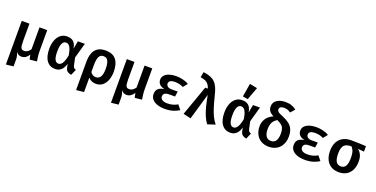

<svg xmlns="http://www.w3.org/2000/svg" viewBox="-24 -1853 6049 3091"><g transform="rotate(20 3000.0 -307.5)"><path d="M510 -529.5V-181Q510 -130 515.2 -84.2Q520.5 -38.5 527.5 0L407.5 13Q402.5 -1 397.5 -23Q392.5 -45 390 -67Q368 -30.5 335.8 -8.2Q303.5 14 266.5 14Q234 14 214.5 3.2Q195 -7.5 174 -35Q186.5 -2.5 193.5 26Q200.5 54.5 200.5 91.5V204L74 218V-529.5H205.5V-230Q205.5 -184 209.5 -152.5Q213.5 -121 227.5 -104.5Q241.5 -88 272.5 -88Q306 -88 332.5 -106.8Q359 -125.5 378 -153V-529.5Z M849 -544.5Q896.5 -544.5 929.5 -528Q962.5 -511.5 982.8 -477.8Q1003 -444 1010 -393L1035.5 -529.5H1155L1082 -270L1108.5 -147Q1115.5 -116.5 1128 -104.5Q1140.5 -92.5 1162 -86.5L1118 15.5Q1077 8.5 1050.5 -11.5Q1024 -31.5 1015.5 -79L1005 -133Q992 -86.5 970.2 -53.5Q948.5 -20.5 916.2 -2.8Q884 15 840.5 15Q748.5 15 695.8 -56.2Q643 -127.5 643 -261.5Q643 -343.5 667.8 -407.5Q692.5 -471.5 738.5 -508Q784.5 -544.5 849 -544.5ZM865.5 -446Q824 -446 801.5 -400.2Q779 -354.5 779 -261.5Q779 -166.5 801 -125Q823 -83.5 861.5 -83.5Q877 -83.5 892.5 -91.2Q908 -99 923 -119Q938 -139 951 -174.8Q964 -210.5 974.5 -266.5Q963.5 -334.5 947.8 -373.8Q932 -413 911.8 -429.5Q891.5 -446 865.5 -446Z M1509.5 -544.5Q1629 -544.5 1687.5 -473Q1746 -401.5 1746 -266Q1746 -188 1722.5 -124.2Q1699 -60.5 1653 -22.8Q1607 15 1540 15Q1500.5 15 1467.2 0.8Q1434 -13.5 1408.5 -43V204L1276.5 218V-273.5Q1276.5 -405 1334.5 -474.8Q1392.5 -544.5 1509.5 -544.5ZM1507.5 -446.5Q1452.5 -446.5 1430.5 -399Q1408.5 -351.5 1408.5 -251V-139Q1426.5 -112 1450.2 -98.5Q1474 -85 1502.5 -85Q1554 -85 1581.2 -129Q1608.5 -173 1608.5 -264.5Q1608.5 -331 1597 -371Q1585.5 -411 1563 -428.8Q1540.5 -446.5 1507.5 -446.5Z M2310 -529.5V-181Q2310 -130 2315.2 -84.2Q2320.5 -38.5 2327.5 0L2207.5 13Q2202.5 -1 2197.5 -23Q2192.5 -45 2190 -67Q2168 -30.5 2135.8 -8.2Q2103.5 14 2066.5 14Q2034 14 2014.5 3.2Q1995 -7.5 1974 -35Q1986.5 -2.5 1993.5 26Q2000.5 54.5 2000.5 91.5V204L1874 218V-529.5H2005.5V-230Q2005.5 -184 2009.5 -152.5Q2013.5 -121 2027.5 -104.5Q2041.5 -88 2072.5 -88Q2106 -88 2132.5 -106.8Q2159 -125.5 2178 -153V-529.5Z M2809 -229H2713.5Q2657.5 -229 2633.2 -211.5Q2609 -194 2609 -159.5Q2609 -124 2640 -103.2Q2671 -82.5 2730 -82.5Q2781 -82.5 2823.5 -94.8Q2866 -107 2902 -129L2964 -52.5Q2920.5 -22.5 2858.8 -3.8Q2797 15 2719.5 15Q2647.5 15 2591.2 -3.8Q2535 -22.5 2502.8 -59.5Q2470.5 -96.5 2470.5 -150Q2470.5 -210 2504.5 -241.5Q2538.5 -273 2609 -282.5Q2547.5 -296 2519.2 -327Q2491 -358 2491 -402.5Q2491 -448.5 2520.8 -480.2Q2550.5 -512 2601.5 -528.2Q2652.5 -544.5 2715.5 -544.5Q2773.5 -544.5 2830.8 -531.5Q2888 -518.5 2933.5 -490L2873.5 -416Q2843 -433.5 2805.5 -441.8Q2768 -450 2730 -450Q2680 -450 2652.5 -434Q2625 -418 2625 -385Q2625 -355.5 2649.2 -337Q2673.5 -318.5 2720 -318.5H2822.5Z M3217 -529.5H3262Q3248 -571 3228.5 -597.2Q3209 -623.5 3176.5 -639Q3144 -654.5 3090 -662L3107.5 -755.5Q3176 -746.5 3224.5 -728Q3273 -709.5 3306.5 -677Q3340 -644.5 3362.8 -594Q3385.5 -543.5 3402.5 -471Q3430.5 -358 3456.5 -275Q3482.5 -192 3512 -132Q3541.5 -72 3579 -28.5L3447.5 15Q3412 -34.5 3385 -96.2Q3358 -158 3336.2 -240.5Q3314.5 -323 3295 -434L3164 15.5L3034 -14.5Z M3849 -544.5Q3896.5 -544.5 3929.5 -528Q3962.5 -511.5 3982.8 -477.8Q4003 -444 4010 -393L4035.5 -529.5H4155L4082 -270L4108.5 -147Q4115.5 -116.5 4128 -104.5Q4140.5 -92.5 4162 -86.5L4118 15.5Q4077 8.5 4050.5 -11.5Q4024 -31.5 4015.5 -79L4005 -133Q3992 -86.5 3970.2 -53.5Q3948.5 -20.5 3916.2 -2.8Q3884 15 3840.5 15Q3748.5 15 3695.8 -56.2Q3643 -127.5 3643 -261.5Q3643 -343.5 3667.8 -407.5Q3692.5 -471.5 3738.5 -508Q3784.5 -544.5 3849 -544.5ZM3865.5 -446Q3824 -446 3801.5 -400.2Q3779 -354.5 3779 -261.5Q3779 -166.5 3801 -125Q3823 -83.5 3861.5 -83.5Q3877 -83.5 3892.5 -91.2Q3908 -99 3923 -119Q3938 -139 3951 -174.8Q3964 -210.5 3974.5 -266.5Q3963.5 -334.5 3947.8 -373.8Q3932 -413 3911.8 -429.5Q3891.5 -446 3865.5 -446ZM3873 -833 4003.5 -807 3923 -590 3835.5 -605Z M4518.5 -755Q4577 -755 4621.8 -738Q4666.5 -721 4701 -693.5L4637 -620.5Q4608 -642 4580.2 -650.8Q4552.5 -659.5 4520.5 -659.5Q4482.5 -659.5 4462.8 -645Q4443 -630.5 4443 -606.5Q4443 -588.5 4451.8 -575.5Q4460.5 -562.5 4482.5 -550.5Q4504.5 -538.5 4545 -522.5Q4616 -493.5 4662 -458Q4708 -422.5 4730 -371.8Q4752 -321 4752 -246.5Q4752 -190 4734.8 -142.2Q4717.5 -94.5 4685 -59Q4652.5 -23.5 4606.2 -4.2Q4560 15 4502 15Q4423 15 4367 -18.2Q4311 -51.5 4281.2 -109.8Q4251.5 -168 4251.5 -242.5Q4251.5 -297 4270.5 -341Q4289.5 -385 4324.8 -418Q4360 -451 4407.5 -471Q4352 -500.5 4331 -531.2Q4310 -562 4310 -607Q4310 -651.5 4334.5 -684.8Q4359 -718 4405.8 -736.5Q4452.5 -755 4518.5 -755ZM4486.5 -436Q4431 -402 4410 -356.2Q4389 -310.5 4389 -246.5Q4389 -167.5 4418 -126Q4447 -84.5 4501 -84.5Q4556 -84.5 4585.2 -124.8Q4614.5 -165 4614.5 -247Q4614.5 -300.5 4603.2 -334Q4592 -367.5 4564 -390.8Q4536 -414 4486.5 -436Z M5209 -229H5113.5Q5057.5 -229 5033.2 -211.5Q5009 -194 5009 -159.5Q5009 -124 5040 -103.2Q5071 -82.5 5130 -82.5Q5181 -82.5 5223.5 -94.8Q5266 -107 5302 -129L5364 -52.5Q5320.5 -22.5 5258.8 -3.8Q5197 15 5119.5 15Q5047.5 15 4991.2 -3.8Q4935 -22.5 4902.8 -59.5Q4870.5 -96.5 4870.5 -150Q4870.5 -210 4904.5 -241.5Q4938.5 -273 5009 -282.5Q4947.5 -296 4919.2 -327Q4891 -358 4891 -402.5Q4891 -448.5 4920.8 -480.2Q4950.5 -512 5001.5 -528.2Q5052.5 -544.5 5115.5 -544.5Q5173.5 -544.5 5230.8 -531.5Q5288 -518.5 5333.5 -490L5273.5 -416Q5243 -433.5 5205.5 -441.8Q5168 -450 5130 -450Q5080 -450 5052.5 -434Q5025 -418 5025 -385Q5025 -355.5 5049.2 -337Q5073.5 -318.5 5120 -318.5H5222.5Z M5719.5 -537.5Q5778 -537.5 5847 -535.2Q5916 -533 5971 -529.5V-436.5L5838 -446.5L5767.5 -447Q5725.5 -448 5692.5 -441.2Q5659.5 -434.5 5636.8 -415.2Q5614 -396 5602.2 -359Q5590.5 -322 5590.5 -263Q5590.5 -170 5617.8 -127.2Q5645 -84.5 5700 -84.5Q5754 -84.5 5781 -127.5Q5808 -170.5 5808 -263.5Q5808 -347.5 5790 -390Q5772 -432.5 5745 -452.5L5846 -456Q5891 -431 5918.5 -381.8Q5946 -332.5 5946 -258.5Q5946 -174.5 5917 -113.2Q5888 -52 5833 -18.5Q5778 15 5700 15Q5622.5 15 5567 -18.5Q5511.5 -52 5482.2 -114.5Q5453 -177 5453 -263Q5453 -345.5 5483.2 -407.2Q5513.5 -469 5572.8 -503.2Q5632 -537.5 5719.5 -537.5Z"/></g></svg>

Font: Fira Code Light SemiBold
Style: Regular
Weight: 600
Monospace: yes
Version: Version 5.002